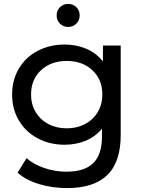

<svg xmlns="http://www.w3.org/2000/svg" viewBox="-20 -763 730 983"><path d="M598 -530V-72Q598 67 529 133.5Q460 200 323 200Q248 200 180 179.5Q112 159 70 121L116 47Q153 79 207.5 97.5Q262 116 320 116Q413 116 457.5 72Q502 28 502 -62V-104Q468 -63 418.5 -42.5Q369 -22 311 -22Q235 -22 173.5 -54.5Q112 -87 77 -145.5Q42 -204 42 -279Q42 -354 77 -412.5Q112 -471 173.5 -503Q235 -535 311 -535Q371 -535 422.5 -513Q474 -491 507 -448V-530ZM504 -279Q504 -356 453 -403.5Q402 -451 322 -451Q241 -451 190 -403.5Q139 -356 139 -279Q139 -229 162.5 -189.5Q186 -150 227.5 -128Q269 -106 322 -106Q374 -106 415.5 -128Q457 -150 480.5 -189.5Q504 -229 504 -279ZM270 -684Q270 -709 287 -726Q304 -743 329 -743Q354 -743 371 -726Q388 -709 388 -684Q388 -659 371 -642Q354 -625 329 -625Q304 -625 287 -642Q270 -659 270 -684Z"/></svg>

Font: Idrija
Style: Regular
Weight: 500
Designer: Julieta Ulanovsky
Foundry: Julieta Ulanovsky
Version: Version 7.200